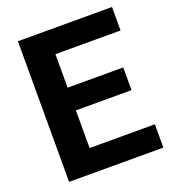

<svg xmlns="http://www.w3.org/2000/svg" viewBox="-130 -811 823 912"><g transform="rotate(-20 281.0 -355.5)"><path d="M491.2 -308.1H210V-117.7H540V0H63.5V-710.9H539.1V-592.3H210V-422.9H491.2Z"/></g></svg>

Font: Vazir FD-UI
Style: Bold-FD-UI
Weight: 700
Designer: Saber Rastikerdar
Foundry: Saber Rastikerdar
Version: Version 30.0.0